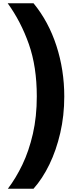

<svg xmlns="http://www.w3.org/2000/svg" viewBox="-20 -793 458 1174"><path d="M373 -203Q373 -86 348.5 20Q324 126 282 212.5Q240 299 185 361H28Q77 297 117 213.5Q157 130 181 25.5Q205 -79 205 -204Q205 -385 156.5 -523Q108 -661 27 -773H185Q277 -661 325 -513Q373 -365 373 -203Z"/></svg>

Font: Noto Sans Telugu Black
Style: Regular
Weight: 900
Designer: Jelle Bosma - Monotype Design Team
Foundry: Monotype Imaging Inc.
Version: Version 2.005; ttfautohint (v1.8.4.7-5d5b)